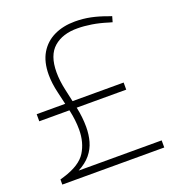

<svg xmlns="http://www.w3.org/2000/svg" viewBox="-130 -813 834 915"><g transform="rotate(-20 287.5 -355.0)"><path d="M30 0V-26L50 -32Q135 -58 165 -106Q195 -154 195 -219Q195 -267 183.5 -318.5Q172 -370 160 -420Q148 -470 148 -513Q148 -579 174 -622.5Q200 -666 246 -688Q292 -710 352 -710Q393 -710 431.5 -702Q470 -694 513 -678L528 -673L520 -645L502 -650Q461 -663 423 -669Q385 -675 353 -675Q277 -676 232 -637Q187 -598 187 -512Q187 -469 198 -420Q209 -371 220 -320Q231 -269 231 -220Q231 -181 221.5 -147Q212 -113 189 -85Q166 -57 126 -36H547V0ZM30 -321V-357H471V-321Z"/></g></svg>

Font: REM Medium Thin
Style: Regular
Weight: 250
Version: Version 1.005;gftools[0.9.28]